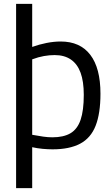

<svg xmlns="http://www.w3.org/2000/svg" viewBox="-20 -760 576 990"><path d="M63 210V-740H146V-518Q182 -531 220 -538.5Q258 -546 293 -546Q393 -546 445.5 -477.5Q498 -409 498 -277Q498 -175 473 -111.5Q448 -48 393 -19Q338 10 251 10Q227 10 200 7.5Q173 5 146 -1V210ZM250 -52Q308 -52 343.5 -73Q379 -94 395.5 -142Q412 -190 412 -271Q412 -340 395.5 -385Q379 -430 345.5 -453Q312 -476 262 -476Q235 -476 206.5 -471Q178 -466 146 -454V-65Q178 -59 203 -55.5Q228 -52 250 -52Z"/></svg>

Font: Georama ExtraCondensed Thin
Style: Regular
Weight: 400
Version: Version 1.001